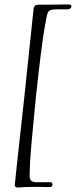

<svg xmlns="http://www.w3.org/2000/svg" viewBox="-20 -749 341 863"><path d="M60 94Q44 94 47 77Q50 50 54.5 4.5Q59 -41 68 -118.5Q77 -196 90 -319V-320L131 -709Q132 -728 155 -728Q170 -728 194.5 -728Q219 -728 244.5 -728.5Q270 -729 288 -729H289Q301 -729 301 -720Q301 -716 296.5 -711.5Q292 -707 283 -707H247Q239 -707 232 -707Q225 -707 219 -706Q206 -705 200 -699.5Q194 -694 191 -680Q188 -667 181 -627.5Q174 -588 164.5 -513.5Q155 -439 142 -319Q130 -199 123.5 -126.5Q117 -54 115 -16Q113 22 113 39Q113 59 121.5 64.5Q130 70 144 70H205Q216 70 216 80Q216 92 202 92Q190 92 177.5 91.5Q165 91 151 91Q127 91 104 91.5Q81 92 64 94Z"/></svg>

Font: Kings
Style: Regular
Weight: 400
Designer: Robert E. Leuschke
Foundry: Robert E. Leuschke
Version: Version 1.010; ttfautohint (v1.8.3)